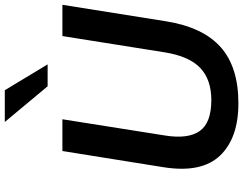

<svg xmlns="http://www.w3.org/2000/svg" viewBox="-124 -854 989 780"><g transform="rotate(-90 370.0 -464.5)"><path d="M340 10Q198 10 127 -65Q56 -140 80 -293L146 -705H275L209 -288Q194 -195 227 -147.5Q260 -100 353 -100Q436 -100 483.5 -145Q531 -190 547 -290L613 -705H740L673 -284Q649 -134 568 -62Q487 10 340 10ZM409 -765 264 -939H393L498 -765Z"/></g></svg>

Font: Mulish
Style: Bold Italic
Weight: 700
Italic angle: -9°
Designer: Vernon Adams
Foundry: Vernon Adams
Version: Version 3.603; ttfautohint (v1.8.3)